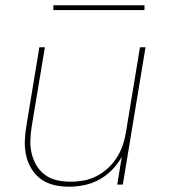

<svg xmlns="http://www.w3.org/2000/svg" viewBox="-20 -699 640 727"><path d="M241 8Q212 8 184.5 1.5Q157 -5 135.5 -20.5Q114 -36 99.5 -59.5Q85 -83 79 -110Q73 -137 74 -165.5Q75 -194 80 -223L129 -520H150L100 -220Q96 -194 95 -168Q94 -142 100 -117.5Q106 -93 118.5 -72Q131 -51 151 -36.5Q171 -22 196 -16.5Q221 -11 247 -11Q272 -11 297 -15.5Q322 -20 345.5 -32Q369 -44 389 -62.5Q409 -81 423 -103.5Q437 -126 445 -150Q453 -174 457 -199L510 -520H531L445 0H424L441 -105Q426 -78 404 -55.5Q382 -33 355 -18.5Q328 -4 299 2Q270 8 241 8ZM527 -661H182V-679H527Z"/></svg>

Font: Iosevka SS04 Thin Extended
Style: Italic
Weight: 100
Width: 7
Italic angle: -9°
Monospace: yes
Designer: Belleve Invis
Foundry: Belleve Invis
Version: Version 19.0.0; ttfautohint (v1.8.4)